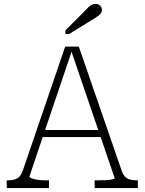

<svg xmlns="http://www.w3.org/2000/svg" viewBox="-20 -952 732 972"><path d="M188 -294H496L505 -258H181ZM336 -708 347 -704 129 -59Q129 -54 141 -49Q153 -44 172.5 -41.5Q192 -39 216 -39H228V0H14V-39H19Q49 -39 67.5 -49Q86 -59 97 -93L310 -716H379L597 -85Q608 -56 626.5 -47.5Q645 -39 673 -39H678V0H459V-39H473Q496 -39 516 -40Q536 -41 548.5 -44Q561 -47 561 -49ZM399 -886 311 -798V-780H330L447 -852Q462 -861 473 -868.5Q484 -876 490 -884Q496 -892 496 -902Q496 -914 487 -923Q478 -932 464 -932Q452 -932 441.5 -926Q431 -920 421.5 -909.5Q412 -899 399 -886Z"/></svg>

Font: Roboto Serif Thin
Style: Regular
Weight: 250
Designer: Greg Gazdowicz
Foundry: Commercial Type
Version: Version 1.004